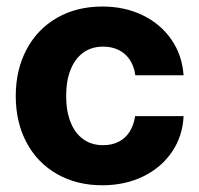

<svg xmlns="http://www.w3.org/2000/svg" viewBox="-20 -547 599 579"><path d="M27.5 -257.4Q27.5 -336.6 60.2 -398Q92.9 -459.4 152.1 -493.4Q211.4 -527.3 288.5 -527.3Q356.3 -527.3 410.5 -500.9Q464.7 -474.5 497.1 -427.4Q529.4 -380.4 533.6 -320.1H388.1Q384.7 -346.2 372.1 -365.6Q359.6 -385.1 338.8 -395.8Q318 -406.4 290.8 -406.4Q256.2 -406.4 231.1 -388.3Q206.1 -370.1 192.8 -336.7Q179.5 -303.3 179.5 -257.4Q179.5 -212 192.8 -178.6Q206.1 -145.1 231.2 -127.1Q256.3 -109.2 290.8 -109.2Q318.2 -109.2 338.5 -119.8Q358.8 -130.5 371 -150Q383.3 -169.5 387.5 -196.7H533.6Q530.9 -136.8 498.9 -89.4Q466.9 -41.9 412.1 -15.1Q357.3 11.7 288.5 11.7Q211.1 11.7 151.9 -22.2Q92.6 -56.1 60.1 -117.1Q27.5 -178.1 27.5 -257.4Z"/></svg>

Font: Intratopia Thin
Style: Regular
Weight: 100
Designer: Rasmus Andersson
Foundry: rsms
Version: Version 3.000;Glyphs 3.2.3 (3260)